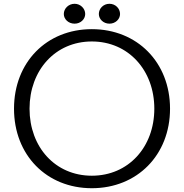

<svg xmlns="http://www.w3.org/2000/svg" viewBox="-20 -942 972 1014"><path d="M614 -868C614 -897 590 -922 558 -922C526 -922 502 -897 502 -868C502 -841 526 -817 558 -817C590 -817 614 -841 614 -868ZM430 -868C430 -897 405 -922 374 -922C342 -922 317 -897 317 -868C317 -841 341 -817 374 -817C406 -817 430 -841 430 -868ZM465 52C704 52 878 -123 878 -368C878 -613 704 -788 465 -788C226 -788 54 -613 54 -368C54 -123 226 52 465 52ZM465 -14C272 -14 136 -165 136 -368C136 -571 272 -723 465 -723C658 -723 795 -571 795 -368C795 -165 658 -14 465 -14Z"/></svg>

Font: LINE Seed JP App_OTF Regular
Style: Regular
Weight: 400
Designer: LY Corporation & Fontrix & Fontworks
Version: Version 1.002